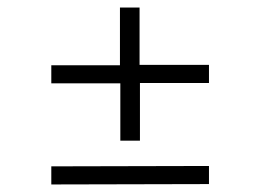

<svg xmlns="http://www.w3.org/2000/svg" viewBox="-20 -612 690 509"><path d="M299 -239V-391H116V-439H298V-592H350V-440H534V-392H351V-239ZM116 -123V-171L534 -172V-124Z"/></svg>

Font: REM Medium ExtraLight
Style: Regular
Weight: 250
Version: Version 1.005;gftools[0.9.28]